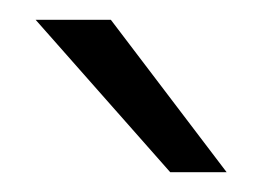

<svg xmlns="http://www.w3.org/2000/svg" viewBox="-20 -783 265 194"><path d="M92 -763 209 -609H152L16 -763Z"/></svg>

Font: Open Sauce Sans Light
Style: Regular
Weight: 300
Designer: Alfredo Marco Pradil
Foundry: Creative Sauce Fz LLC
Version: Version 1.477